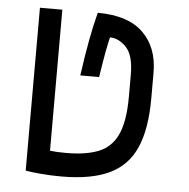

<svg xmlns="http://www.w3.org/2000/svg" viewBox="-47 -632 679 688"><g transform="rotate(5 293.0 -288.0)"><path d="M198.2 9.8Q159.7 9.8 123.5 6.6Q87.4 3.4 69.3 0V-585.9H149.9V-78.6Q162.1 -77.1 176.5 -76.4Q190.9 -75.7 208 -75.7Q279.3 -75.7 325 -94Q370.6 -112.3 392.6 -160.2Q414.6 -208 414.6 -297.4V-376Q414.6 -444.8 387.5 -473.4Q360.4 -502 328.6 -502Q324.2 -483.9 318.1 -452.6Q312 -421.4 302.2 -356.9H234.4Q245.1 -433.1 255.4 -487.3Q265.6 -541.5 277.3 -585.9Q386.7 -585.9 440.9 -533Q495.1 -480 495.1 -389.6V-296.9Q495.1 -188 465.8 -120.4Q436.5 -52.7 371.3 -21.5Q306.2 9.8 198.2 9.8Z"/></g></svg>

Font: CaskaydiaMono NF SemiLight
Style: Regular
Weight: 350
Designer: Aaron Bell
Foundry: Saja Typeworks
Version: Version 2111.001; ttfautohint (v1.8.4);Nerd Fonts 3.1.1